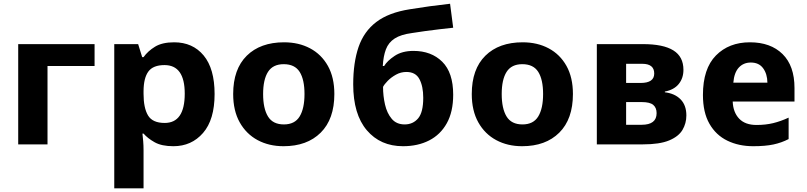

<svg xmlns="http://www.w3.org/2000/svg" viewBox="-20 -770 4306 1024"><path d="M77.1 -534.7H484.4V-418H233.4V0H77.1Z M908.7 -544.4Q1007.8 -544.4 1066.2 -474.1Q1124.5 -403.8 1124.5 -268.6Q1124.5 -131.8 1063 -61Q1001.5 9.8 904.8 9.8Q841.8 9.8 804.4 -11.5Q767.1 -32.7 745.6 -57.6H739.7Q741.7 -39.6 743.7 -16.8Q745.6 5.9 745.6 30.8V234.4H589.4V-534.7H716.8L738.3 -465.3H745.6Q768.6 -497.6 806.9 -521Q845.2 -544.4 908.7 -544.4ZM857.4 -422.9Q796.4 -422.9 771.2 -388.4Q746.1 -354 745.6 -284.7V-269.5Q745.6 -194.3 769.5 -154.3Q793.5 -114.3 858.4 -114.3Q965.3 -114.3 965.3 -270.5Q965.3 -422.9 857.4 -422.9Z M1763.2 -268.6Q1763.2 -134.8 1690.4 -62.5Q1617.7 9.8 1492.2 9.8Q1414.6 9.8 1354 -22.7Q1293.5 -55.2 1258.5 -117.4Q1223.6 -179.7 1223.6 -268.6Q1223.6 -401.4 1296.1 -472.9Q1368.7 -544.4 1495.1 -544.4Q1573.2 -544.4 1633.8 -512.2Q1694.3 -480 1728.8 -418.5Q1763.2 -356.9 1763.2 -268.6ZM1383.3 -268.6Q1383.3 -191.4 1409.2 -148.9Q1435.1 -106.4 1494.1 -106.4Q1552.2 -106.4 1578.1 -148.9Q1604 -191.4 1604 -268.6Q1604 -345.7 1578.1 -386.7Q1552.2 -427.7 1493.2 -427.7Q1435.5 -427.7 1409.4 -386.7Q1383.3 -345.7 1383.3 -268.6Z M1863.8 -320.3Q1863.8 -436 1892.3 -519.3Q1920.9 -602.5 1987.1 -652.8Q2053.2 -703.1 2166.5 -720.7Q2216.3 -729 2272 -736.6Q2327.6 -744.1 2380.4 -750L2397 -622.1Q2363.8 -618.7 2324 -614Q2284.2 -609.4 2245.8 -604Q2207.5 -598.6 2177.2 -593.8Q2117.7 -585.9 2085 -564.7Q2052.2 -543.5 2038.3 -507.1Q2024.4 -470.7 2021.5 -418H2028.8Q2044.9 -445.3 2084.7 -471.9Q2124.5 -498.5 2185.1 -498.5Q2280.3 -498.5 2338.6 -440.7Q2397 -382.8 2397 -265.1Q2397 -173.8 2363 -112.8Q2329.1 -51.8 2268.8 -21Q2208.5 9.8 2129.4 9.8Q2008.8 9.8 1936.3 -75.4Q1863.8 -160.6 1863.8 -320.3ZM2138.2 -106.4Q2182.6 -106.4 2210 -138.7Q2237.3 -170.9 2237.3 -248.5Q2237.3 -309.6 2217 -347.9Q2196.8 -386.2 2147.5 -386.2Q2117.7 -386.2 2091.8 -371.8Q2065.9 -357.4 2047.6 -338.6Q2029.3 -319.8 2022.9 -306.6Q2022.9 -258.3 2033.4 -212.4Q2043.9 -166.5 2069.1 -136.5Q2094.2 -106.4 2138.2 -106.4Z M3035.6 -268.6Q3035.6 -134.8 2962.9 -62.5Q2890.1 9.8 2764.6 9.8Q2687 9.8 2626.5 -22.7Q2565.9 -55.2 2531 -117.4Q2496.1 -179.7 2496.1 -268.6Q2496.1 -401.4 2568.6 -472.9Q2641.1 -544.4 2767.6 -544.4Q2845.7 -544.4 2906.2 -512.2Q2966.8 -480 3001.2 -418.5Q3035.6 -356.9 3035.6 -268.6ZM2655.8 -268.6Q2655.8 -191.4 2681.6 -148.9Q2707.5 -106.4 2766.6 -106.4Q2824.7 -106.4 2850.6 -148.9Q2876.5 -191.4 2876.5 -268.6Q2876.5 -345.7 2850.6 -386.7Q2824.7 -427.7 2765.6 -427.7Q2708 -427.7 2681.9 -386.7Q2655.8 -345.7 2655.8 -268.6Z M3625 -397.5Q3625 -353 3599.9 -322Q3574.7 -291 3525.9 -281.7V-277.8Q3579.1 -271.5 3609.9 -240Q3640.6 -208.5 3640.6 -154.3Q3640.6 -112.3 3619.9 -77.1Q3599.1 -42 3548.6 -21Q3498 0 3408.2 0H3163.1V-534.7H3409.2Q3517.6 -534.7 3571.3 -501.2Q3625 -467.8 3625 -397.5ZM3469.2 -377.9Q3469.2 -429.7 3405.3 -429.7H3319.3V-327.6H3397Q3469.2 -327.6 3469.2 -377.9ZM3481.9 -166.5Q3481.9 -195.3 3464.1 -210.4Q3446.3 -225.6 3402.8 -225.6H3319.3V-104.5H3401.9Q3481.9 -104.5 3481.9 -166.5Z M3979.5 -544.4Q4089.8 -544.4 4153.6 -481.7Q4217.3 -418.9 4217.3 -300.8V-228.5H3887.7Q3890.1 -170.9 3922.1 -137.2Q3954.1 -103.5 4014.6 -103.5Q4063.5 -103.5 4103.5 -113.3Q4143.6 -123 4186 -142.6V-28.3Q4148.4 -8.8 4105 0.5Q4061.5 9.8 3997.1 9.8Q3919.9 9.8 3859.1 -19.8Q3798.3 -49.3 3763.7 -109.9Q3729 -170.4 3729 -263.7Q3729 -403.8 3798.3 -474.1Q3867.7 -544.4 3979.5 -544.4ZM3984.4 -436.5Q3945.3 -436.5 3920.4 -409.7Q3895.5 -382.8 3891.1 -329.1H4072.8Q4072.3 -375.5 4050 -406Q4027.8 -436.5 3984.4 -436.5Z"/></svg>

Font: Lunasima
Style: Bold
Weight: 700
Designer: The DocRepair Project, Monotype Design Team
Foundry: Google
Version: Version 2.009